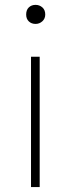

<svg xmlns="http://www.w3.org/2000/svg" viewBox="-20 -757 284 777"><path d="M105.5 0V-527.3H140.6V0ZM124 -660.2Q107.4 -660.2 96.7 -670.4Q85.9 -680.7 85.9 -698.2Q85.9 -716.8 96.7 -727.1Q107.4 -737.3 124 -737.3Q139.6 -737.3 151.4 -727.1Q163.1 -716.8 163.1 -698.2Q163.1 -681.6 151.4 -670.9Q139.6 -660.2 124 -660.2Z"/></svg>

Font: Gen Shin Gothic ExtraLight
Style: Regular
Weight: 100
Designer: [Source Han Sans]
Ryoko NISHIZUKA  (kana & ideographs); Paul D. Hunt (Latin, Greek & Cyrillic); Wenlong ZHANG  (bopomofo
Version: Version 1.002.20150607